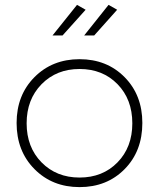

<svg xmlns="http://www.w3.org/2000/svg" viewBox="-20 -764 650 785"><path d="M330.1 -724.1 235.8 -619.1H194.8L294.9 -744.1ZM459 -724.1 365.2 -619.1H324.2L423.8 -744.1ZM305.2 -522Q417 -522 489.5 -448.5Q562 -375 562 -261.2Q562 -146 489.5 -72.5Q417 1 305.2 1Q193.8 1 120.8 -72.8Q47.9 -146.5 47.9 -261.2Q47.9 -375 120.8 -448.5Q193.8 -522 305.2 -522ZM305.2 -481.9Q210.9 -481.9 149.9 -419.7Q88.9 -357.4 88.9 -259.8Q88.9 -162.1 149.9 -100.1Q210.9 -38.1 305.2 -38.1Q399.9 -38.1 460.4 -100.1Q521 -162.1 521 -259.8Q521 -357.9 460.4 -419.9Q399.9 -481.9 305.2 -481.9Z"/></svg>

Font: Montserrat Ultra Light
Style: Regular
Weight: 200
Designer: Julieta Ulanovsky
Foundry: Julieta Ulanovsky
Version: Version 3.001;PS 003.001;hotconv 1.0.70;makeotf.lib2.5.58329